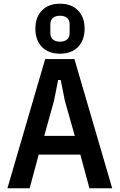

<svg xmlns="http://www.w3.org/2000/svg" viewBox="-20 -1017 646 1037"><path d="M463 0 414 -182H189L140 0H20L224 -698H382L586 0ZM330 -474 308 -585H294L272 -474L219 -283H384ZM304 -727Q242 -727 206.5 -763.5Q171 -800 171 -862Q171 -924 206.5 -960.5Q242 -997 304 -997Q366 -997 401.5 -960.5Q437 -924 437 -862Q437 -800 401.5 -763.5Q366 -727 304 -727ZM304 -792Q328 -792 342 -803.5Q356 -815 356 -838V-886Q356 -909 342 -920.5Q328 -932 304 -932Q280 -932 266 -920.5Q252 -909 252 -886V-838Q252 -815 266 -803.5Q280 -792 304 -792Z"/></svg>

Font: IBM Plex Sans Cond SmBld
Style: Regular
Weight: 600
Width: 3
Designer: Mike Abbink, Paul van der Laan, Pieter van Rosmalen
Foundry: Bold Monday
Version: Version 1.3